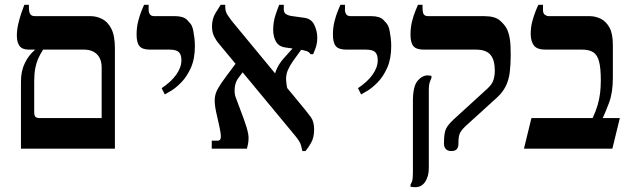

<svg xmlns="http://www.w3.org/2000/svg" viewBox="-20 -617 2623 797"><path d="M67 0V-278Q67 -322 83 -355Q99 -388 124 -409V-411H100Q72 -411 61 -426.5Q50 -442 50 -469Q50 -493 56 -518.5Q62 -544 69.5 -565.5Q77 -587 81 -597H100V-586Q100 -567 105.5 -558.5Q111 -550 125 -550H356Q380 -550 403.5 -538.5Q427 -527 442 -498Q457 -469 457 -416V0ZM144 -127H402V-337Q402 -372 382.5 -391.5Q363 -411 329 -411H159Q146 -391 138 -372.5Q130 -354 126 -332Q122 -310 122 -278V-154Q122 -136 127.5 -131.5Q133 -127 144 -127Z M664 -225 651 -251Q690 -277 711.5 -307Q733 -337 733 -367Q733 -390 722.5 -400.5Q712 -411 684 -411H603Q571 -411 559 -425.5Q547 -440 547 -473Q547 -503 553.5 -528.5Q560 -554 567.5 -572Q575 -590 578 -597H597V-576Q597 -566 602 -558Q607 -550 621 -550H706Q741 -550 756.5 -534.5Q772 -519 776 -510Q780 -502 782.5 -488.5Q785 -475 787 -459Q789 -443 789 -426Q789 -373 772.5 -336Q756 -299 733 -275.5Q710 -252 690 -240Q670 -228 664 -225Z M1235 10Q1234 5 1230 -12Q1226 -29 1204 -55L885 -440Q878 -448 869 -465.5Q860 -483 860 -507Q860 -539 875 -563.5Q890 -588 896 -597H915V-588Q915 -568 926 -552.5Q937 -537 943 -529L1247 -161Q1257 -149 1270.5 -130.5Q1284 -112 1284 -79Q1284 -46 1271 -23.5Q1258 -1 1248 10ZM859 0V-33H884Q895 -33 896.5 -46Q898 -59 890 -95L877 -153Q870 -186 871.5 -207.5Q873 -229 885 -250Q897 -271 921 -303L965 -362L994 -326L968 -291Q957 -276 954.5 -253.5Q952 -231 958 -214L992 -123Q1006 -85 1010.5 -60Q1015 -35 1005 0ZM1174 -242 1121 -304Q1121 -315 1131 -335.5Q1141 -356 1158 -375L1200 -422L1235 -417L1196 -363Q1182 -343 1174.5 -325Q1167 -307 1167.5 -287.5Q1168 -268 1174 -242ZM1269 -392Q1264 -401 1252.5 -405Q1241 -409 1213 -413L1164 -420Q1137 -424 1125.5 -444.5Q1114 -465 1114 -493Q1114 -527 1124.5 -557.5Q1135 -588 1139 -597H1158V-579Q1158 -564 1167 -558.5Q1176 -553 1187 -551L1244 -543Q1273 -539 1285 -513Q1297 -487 1297 -461Q1297 -437 1290 -417.5Q1283 -398 1280 -392Z M1479 -225 1466 -251Q1505 -277 1526.5 -307Q1548 -337 1548 -367Q1548 -390 1537.5 -400.5Q1527 -411 1499 -411H1418Q1386 -411 1374 -425.5Q1362 -440 1362 -473Q1362 -503 1368.5 -528.5Q1375 -554 1382.5 -572Q1390 -590 1393 -597H1412V-576Q1412 -566 1417 -558Q1422 -550 1436 -550H1521Q1556 -550 1571.5 -534.5Q1587 -519 1591 -510Q1595 -502 1597.5 -488.5Q1600 -475 1602 -459Q1604 -443 1604 -426Q1604 -373 1587.5 -336Q1571 -299 1548 -275.5Q1525 -252 1505 -240Q1485 -228 1479 -225Z M1854 10Q1838 10 1830.5 1.5Q1823 -7 1823 -20V-25Q1823 -66 1832 -83.5Q1841 -101 1864 -122L2002 -248Q2023 -267 2028.5 -285.5Q2034 -304 2034 -323Q2034 -368 2016 -389.5Q1998 -411 1956 -411H1740Q1708 -411 1696 -425.5Q1684 -440 1684 -473Q1684 -503 1690.5 -528.5Q1697 -554 1704.5 -572Q1712 -590 1715 -597H1734V-586Q1734 -565 1739 -557.5Q1744 -550 1758 -550H1990Q2034 -550 2054.5 -532.5Q2075 -515 2085 -495Q2093 -477 2096.5 -454Q2100 -431 2100 -390Q2100 -349 2096 -317Q2092 -285 2079.5 -259.5Q2067 -234 2043 -212L1912 -93Q1899 -81 1891 -68Q1883 -55 1883 -25V-19Q1883 -7 1876.5 1.5Q1870 10 1854 10ZM1704 160Q1692 160 1684 158V150Q1686 146 1690 137Q1694 128 1694 101V-197Q1694 -258 1713 -281Q1732 -304 1755 -304Q1763 -304 1771 -302V-294Q1769 -290 1764.5 -277.5Q1760 -265 1760 -241V81Q1760 115 1745 137.5Q1730 160 1704 160Z M2155 0 2186 -127H2440Q2454 -157 2461 -181.5Q2468 -206 2471 -230.5Q2474 -255 2474 -284Q2474 -335 2466.5 -362.5Q2459 -390 2442 -400.5Q2425 -411 2397 -411H2245Q2209 -411 2196 -428.5Q2183 -446 2183 -477Q2183 -505 2190 -530Q2197 -555 2204.5 -573.5Q2212 -592 2215 -597H2234V-575Q2234 -561 2242 -555.5Q2250 -550 2257 -550H2427Q2451 -550 2473 -539.5Q2495 -529 2509.5 -503.5Q2524 -478 2524 -431V-294Q2524 -232 2508 -190Q2492 -148 2482 -127H2553L2522 0Z"/></svg>

Font: Frank Ruhl Libre Medium
Style: Regular
Weight: 500
Designer: Yanek Iontef
Foundry: Fontef
Version: Version 6.004